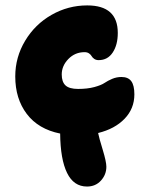

<svg xmlns="http://www.w3.org/2000/svg" viewBox="-20 -515 548 706"><path d="M299.8 170.9Q251 170.9 226.6 120.8Q202.1 70.8 201.2 -23.9Q121.1 -40 78.6 -95.9Q36.1 -151.9 36.1 -233.9Q36.1 -304.7 72.5 -365.2Q108.9 -425.8 169.7 -460.4Q230.5 -495.1 300.8 -495.1Q413.1 -495.1 413.1 -394Q413.1 -350.1 394.5 -322Q376 -293.9 342.8 -293.9Q333 -293.9 326.4 -298.6Q319.8 -303.2 316.9 -308.6Q314 -314 307.4 -318.6Q300.8 -323.2 291 -323.2Q255.9 -323.2 231.4 -298.1Q207 -272.9 207 -241.2Q207 -213.9 220.9 -200.9Q234.9 -188 267.1 -188Q301.3 -188 326.7 -194.8Q352.1 -201.7 364.3 -210Q376.5 -218.3 392.6 -225.1Q408.7 -231.9 426.8 -231.9Q451.2 -231.9 462.6 -216.6Q474.1 -201.2 474.1 -168Q474.1 -115.7 438.2 -78.4Q402.3 -41 340.8 -25.9Q344.2 -8.3 357.7 35.6Q371.1 79.6 371.1 98.1Q371.1 127 351.3 148.9Q331.5 170.9 299.8 170.9Z"/></svg>

Font: Shantell Sans Irregular
Style: Regular
Weight: 800
Designer: Stephen Nixon, Anya Danilova, Shantell Martin
Foundry: Arrow Type
Version: Version 1.006;[9816181b4]